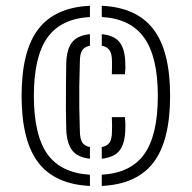

<svg xmlns="http://www.w3.org/2000/svg" viewBox="-20 -624 648 649"><path d="M53 -300Q53 -451.5 109.2 -525.2Q165.5 -599 284 -604.5V-566.5Q186 -561 140.2 -496.8Q94.5 -432.5 94.5 -300Q94.5 -167.5 140.2 -103.2Q186 -39 284 -33.5V4.5Q165.5 -1 109.2 -74.8Q53 -148.5 53 -300ZM324 4.5V-33.5Q422 -39 467.8 -103.2Q513.5 -167.5 513.5 -300Q513.5 -431.5 467.5 -496.2Q421.5 -561 324 -566.5V-604.5Q442 -599 498.5 -525.2Q555 -451.5 555 -300Q555 -148.5 498.8 -74.8Q442.5 -1 324 4.5ZM204 -184Q203 -214 202.8 -254.8Q202.5 -295.5 203 -337Q203.5 -378.5 204 -411.5Q205.5 -458.5 224 -481.5Q242.5 -504.5 284 -508.5V-469.5Q266 -466 258 -454Q250 -442 250 -416.5Q248.5 -370.5 248 -333.5Q247.5 -296.5 248 -260.2Q248.5 -224 250 -180Q250.5 -154 258.2 -142.2Q266 -130.5 284 -127V-87.5Q243 -92 224.8 -114.8Q206.5 -137.5 204 -184ZM324 -508.5Q365.5 -504.5 383.8 -481.8Q402 -459 403.5 -413Q404 -402 403.8 -393.2Q403.5 -384.5 402.5 -373H358Q358.5 -385 358.5 -395.5Q358.5 -406 358.5 -416.5Q358.5 -442.5 350.2 -454.2Q342 -466 324 -469.5ZM324 -87.5V-127Q342 -130 350.2 -142Q358.5 -154 358.5 -180Q359 -191.5 358.8 -201Q358.5 -210.5 358 -228H402.5Q403.5 -214.5 403.8 -204.5Q404 -194.5 403.5 -184Q402 -137.5 383.8 -114.8Q365.5 -92 324 -87.5Z"/></svg>

Font: Big Shoulders Stencil Display
Style: Regular
Weight: 400
Designer: Patric King
Foundry: XO Type Co
Version: Version 1.000